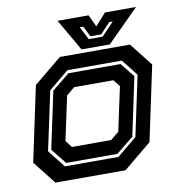

<svg xmlns="http://www.w3.org/2000/svg" viewBox="-79 -770 786 843"><g transform="rotate(-10 314.0 -349.0)"><path d="M100.5 0 19.5 -103 90.5 -437 215.5 -540H528L609 -437L538 -103L413 0ZM154 -63H392.5L481 -136L538 -404L480.5 -477H238L148.5 -403L92.5 -141ZM162 -77 107.5 -145 161.5 -399 240 -463H472.5L523 -400L468 -140L390.5 -77ZM199.5 -141.5H374L411 -172L453 -368L429 -398.5H254.5L217.5 -368L175.5 -172ZM315 -556 233 -698H371.5L396.5 -644L444.5 -698H583L441 -556ZM354 -595H416L471 -653H455.5L411.5 -606H363.5L339.5 -653H324Z"/></g></svg>

Font: Tourney Thin
Style: Italic
Weight: 100
Italic angle: -12°
Designer: Tyler Finck
Foundry: Etcetera Type Co
Version: Version 1.015